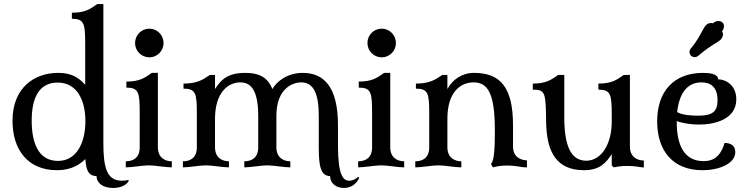

<svg xmlns="http://www.w3.org/2000/svg" viewBox="-20 -829 3709 951"><path d="M492 -809H462C426 -784 402 -766 336 -766V-736C397 -736 402 -712 402 -612V-409C363 -453 323 -468 267 -468C154 -468 42 -398 42 -231C42 -87 118 14 262 14C307 14 358 3 403 -41C406 14 419 43 458 43C458 76 488 102 540 102C567 102 601 95 618 67L615 62C609 65 593 66 584 66C509 66 492 2 492 -121ZM267 -32C167 -32 137 -127 137 -231C137 -338 169 -420 266 -420C361 -420 403 -333 403 -229C403 -121 359 -32 267 -32Z M649 -616C649 -576 681 -545 720 -545C758 -545 790 -576 790 -616C790 -656 758 -687 720 -687C681 -687 649 -656 649 -616ZM762 -468H732C696 -443 672 -425 606 -425V-395C667 -395 672 -371 672 -271V-99C672 -47 639 -30 603 -30V0C634 0 686 -10 717 -10C748 -10 800 0 831 0V-30C799 -30 762 -47 762 -99Z M1349 -255C1349 -394 1433 -421 1471 -421C1535 -421 1559 -363 1559 -252V-95C1559 -5 1569 43 1615 43C1615 79 1645 102 1683 102C1715 102 1745 86 1759 51L1754 47C1743 57 1728 66 1710 66C1680 66 1654 41 1654 -110V-209C1654 -399 1584 -468 1480 -468C1403 -468 1351 -426 1329 -388C1304 -452 1255 -468 1195 -468C1106 -468 1074 -433 1045 -388V-458H1020C984 -433 955 -415 889 -415V-390C950 -390 955 -366 955 -266V-99C955 -47 922 -30 886 -30V0C917 0 969 -10 1000 -10C1031 -10 1083 0 1114 0V-30C1082 -30 1045 -47 1045 -99V-241C1045 -371 1110 -421 1170 -421C1222 -421 1259 -384 1259 -254V-99C1259 -47 1226 -30 1190 -30V0C1221 0 1273 -10 1304 -10C1335 -10 1387 0 1418 0V-30C1386 -30 1349 -47 1349 -99Z M1800 -616C1800 -576 1832 -545 1871 -545C1909 -545 1941 -576 1941 -616C1941 -656 1909 -687 1871 -687C1832 -687 1800 -656 1800 -616ZM1913 -468H1883C1847 -443 1823 -425 1757 -425V-395C1818 -395 1823 -371 1823 -271V-99C1823 -47 1790 -30 1754 -30V0C1785 0 1837 -10 1868 -10C1899 -10 1951 0 1982 0V-30C1950 -30 1913 -47 1913 -99Z M2431 -187C2431 -123 2431 -35 2412 -17L2421 0C2452 -8 2473 -9 2490 -9C2542 -9 2555 0 2590 0V-35C2558 -35 2521 -52 2521 -104V-209C2521 -394 2460 -468 2328 -468C2267 -468 2221 -434 2196 -388V-458H2171C2135 -433 2106 -415 2040 -415V-390C2101 -390 2106 -366 2106 -266V-99C2106 -47 2073 -30 2037 -30V0C2068 0 2120 -10 2151 -10C2182 -10 2234 0 2265 0V-30C2233 -30 2196 -47 2196 -99V-241C2196 -370 2258 -421 2326 -421C2396 -421 2431 -366 2431 -187Z M3010 -226C3010 -116 2959 -33 2884 -33C2820 -33 2775 -84 2775 -247V-458H2745C2709 -433 2685 -415 2619 -415V-385C2682 -385 2683 -370 2685 -226C2687 -71 2740 14 2873 14C2950 14 2982 -22 3010 -66V-10L3020 0C3044 -5 3064 -7 3088 -7C3122 -7 3138 -3 3169 1V-34C3137 -34 3100 -51 3100 -103V-458H3070C3034 -433 3010 -415 2944 -415V-385C3005 -385 3010 -361 3010 -261Z M3465 -31C3367 -31 3332 -112 3332 -225V-229C3358 -220 3398 -212 3442 -212C3520 -212 3627 -238 3627 -337C3627 -406 3576 -436 3537 -436C3537 -463 3496 -468 3462 -468C3318 -468 3235 -377 3235 -228C3235 -83 3312 14 3459 14C3544 14 3622 -19 3622 -76C3622 -107 3600 -121 3569 -121C3546 -45 3506 -31 3465 -31ZM3454 -421C3499 -421 3534 -399 3534 -332C3534 -276 3509 -256 3437 -256C3401 -256 3356 -260 3334 -274C3344 -365 3383 -421 3454 -421ZM3511 -713C3508 -715 3505 -715 3502 -715C3462 -715 3463 -660 3401 -588C3397 -583 3395 -577 3395 -572C3395 -564 3399 -556 3404 -552C3408 -549 3413 -546 3420 -546C3426 -546 3433 -548 3439 -553C3506 -611 3541 -619 3554 -638C3558 -644 3561 -651 3561 -659C3561 -664 3560 -669 3556 -674C3563 -681 3566 -691 3566 -700C3566 -716 3552 -725 3539 -725C3529 -725 3518 -721 3511 -713Z"/></svg>

Font: Milonga
Style: Regular
Weight: 400
Designer: Pablo Impallari, Brenda Gallo, Rodrigo Fuenzalida
Foundry: Pablo Impallari, Brenda Gallo, Rodrigo Fuenzalida
Version: Version 1.000